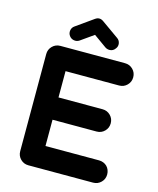

<svg xmlns="http://www.w3.org/2000/svg" viewBox="-134 -1023 915 1115"><g transform="rotate(15 323.5 -466.0)"><path d="M245 -778Q230 -768 212.5 -771Q195 -774 184.5 -788.5Q174 -803 177 -821Q180 -839 195 -849L298 -922Q323 -940 348 -922L451 -849Q466 -839 469 -821Q472 -803 461 -789Q448 -770 426 -770Q412 -770 400 -778L323 -833ZM534 -135Q548 -135 560.5 -130Q573 -125 582 -116Q591 -107 596 -94.5Q601 -82 601 -68Q601 -40 581.5 -20.5Q562 -1 534 -1H145Q117 -1 97.5 -20.5Q78 -40 78 -68V-652Q78 -680 97.5 -699.5Q117 -719 145 -719H534Q562 -719 581.5 -699.5Q601 -680 601 -652Q601 -624 581.5 -604.5Q562 -585 534 -585H212V-427H477Q505 -427 524.5 -407.5Q544 -388 544 -360Q544 -332 524.5 -312.5Q505 -293 477 -293H212V-135Z"/></g></svg>

Font: Multiround Pro
Style: Regular
Weight: 400
Designer: Ivan Filipov, Sasha Pavljenko
Version: Version 1.005;Fontself Maker 3.5.4